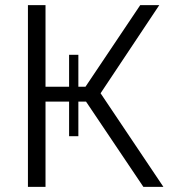

<svg xmlns="http://www.w3.org/2000/svg" viewBox="-20 -730 659 750"><path d="M89.1 0V-710H157.8V-391.3H314L527.8 -710H602.2L372.9 -365.7L618.3 0H540.1L316 -333.2H157.8V0ZM286.1 -198H249.9V-516H286.1Z"/></svg>

Font: Raleway Thin
Style: Regular
Weight: 100
Designer: Matt McInerney, Pablo Impallari, Rodrigo Fuenzalida
Foundry: Matt McInerney, Pablo Impallari, Rodrigo Fuenzalida
Version: Version 4.026